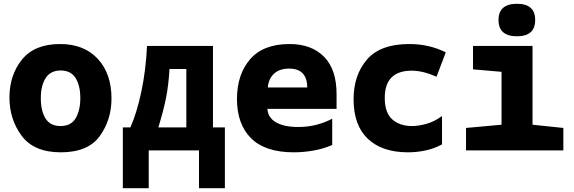

<svg xmlns="http://www.w3.org/2000/svg" viewBox="-20 -796 3040 1016"><path d="M302 10Q446 10 508 -76Q570 -162 570 -275Q570 -406 497.5 -484.5Q425 -563 298 -563Q163 -563 96.5 -481Q30 -399 30 -280Q30 -164 95 -77Q160 10 302 10ZM300 -129Q246 -129 221 -169Q196 -209 196 -276Q196 -344 222 -383.5Q248 -423 301 -423Q355 -423 380 -383Q405 -343 405 -277Q405 -212 380.5 -170.5Q356 -129 300 -129Z M630 200H767V0H1033V200H1170V-122H1107V-553H758Q752 -425 728 -311.5Q704 -198 670 -122H630ZM818 -122Q845 -210 858.5 -277.5Q872 -345 877 -431H966V-122Z M1535 10Q1587 10 1640 0.5Q1693 -9 1738 -29V-168Q1701 -148 1655.5 -136Q1610 -124 1558 -124Q1484 -124 1441 -148.5Q1398 -173 1395 -220H1761V-298Q1761 -429 1694.5 -496Q1628 -563 1512 -563Q1373 -563 1303.5 -482.5Q1234 -402 1234 -272Q1234 -139 1308.5 -64.5Q1383 10 1535 10ZM1397 -333Q1401 -379 1430 -406Q1459 -433 1510 -433Q1605 -433 1606 -333Z M2139 10Q2186 10 2232.5 0Q2279 -10 2319 -32V-182Q2278 -152 2236 -140.5Q2194 -129 2161 -129Q2095 -129 2055.5 -164.5Q2016 -200 2016 -278Q2016 -422 2159 -422Q2218 -422 2290 -390L2339 -519Q2251 -563 2146 -563Q1992 -563 1921.5 -480.5Q1851 -398 1851 -271Q1851 -133 1926.5 -61.5Q2002 10 2139 10Z M2716 -604Q2812 -604 2812 -690Q2812 -776 2716 -776Q2618 -776 2618 -690Q2618 -604 2716 -604ZM2446 0H2961V-119L2798 -136V-553H2483V-429L2634 -416V-136L2446 -119Z"/></svg>

Font: Noto Sans Mono Extra
Style: Regular
Weight: 800
Designer: Monotype Design Team
Foundry: Monotype Imaging Inc.
Version: Version 1.900